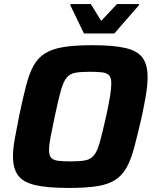

<svg xmlns="http://www.w3.org/2000/svg" viewBox="-20 -919 760 947"><path d="M319 8Q214 8 154 -6Q94 -20 69 -54Q44 -88 44 -148Q44 -185 53 -235Q62 -285 75 -350Q93 -436 108.5 -496Q124 -556 145.5 -595Q167 -634 202.5 -656Q238 -678 294 -687Q350 -696 435 -696Q540 -696 599.5 -682Q659 -668 683.5 -633.5Q708 -599 708 -539Q708 -501 700 -452Q692 -403 678 -338Q658 -252 642 -191.5Q626 -131 604 -92Q582 -53 547.5 -31Q513 -9 458 -0.5Q403 8 319 8ZM329 -123Q374 -123 400.5 -128Q427 -133 443.5 -153Q460 -173 472.5 -218Q485 -263 503 -344Q516 -403 522.5 -442.5Q529 -482 529 -507Q529 -535 518.5 -547Q508 -559 484.5 -562Q461 -565 423 -565Q377 -565 350.5 -560Q324 -555 308 -535Q292 -515 279.5 -470Q267 -425 250 -344Q237 -283 229.5 -243.5Q222 -204 222 -180Q222 -152 232.5 -140.5Q243 -129 266.5 -126Q290 -123 329 -123ZM394 -754 327 -893 328 -899H428L479 -816L557 -899H667L665 -893L544 -754Z"/></svg>

Font: Saira
Style: Bold Italic
Weight: 700
Italic angle: -12°
Designer: Hector Gatti with collaboration of the Omnibus-Type team
Foundry: Omnibus-Type
Version: Version 1.100; ttfautohint (v1.8.3)